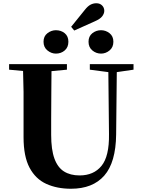

<svg xmlns="http://www.w3.org/2000/svg" viewBox="-20 -1142 869 1182"><path d="M417 20Q331 20 265 -10Q199 -40 162 -109.5Q125 -179 125 -297V-406Q125 -490 125 -576Q124 -641 122 -705L36 -713V-747H392V-713L297 -704Q296 -641 296 -577Q295 -492 295 -406V-312Q295 -221 315 -166Q335 -111 374 -86.5Q413 -62 470 -62Q557 -62 605 -121Q653 -180 651 -316L647 -698L533 -713V-747H802V-713L699 -698L695 -314Q693 -142 622 -61Q551 20 417 20ZM324 -812Q296 -812 272 -831.5Q248 -851 248 -885Q248 -919 272 -937.5Q296 -956 324 -956Q356 -956 378.5 -937.5Q401 -919 401 -885Q401 -851 378.5 -831.5Q356 -812 324 -812ZM602 -812Q572 -812 548.5 -831.5Q525 -851 525 -885Q525 -919 548.5 -937.5Q572 -956 602 -956Q631 -956 654.5 -937.5Q678 -919 678 -885Q678 -851 654.5 -831.5Q631 -812 602 -812ZM437 -954 418 -977 502 -1081Q520 -1104 537 -1113Q554 -1122 573 -1122Q595 -1122 608.5 -1108.5Q622 -1095 622 -1075Q622 -1059 609.5 -1042Q597 -1025 562 -1010Z"/></svg>

Font: Early Summer Mincho Heavy
Style: Regular
Weight: 900
Designer: GuiWonder
Version: Version 1.002